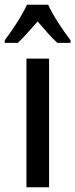

<svg xmlns="http://www.w3.org/2000/svg" viewBox="-48 -786 316 806"><path d="M158 0H63V-540H158ZM154 -766Q170 -732 196 -691.5Q222 -651 248 -617V-606H193Q173 -624 152.5 -647Q132 -670 110 -696Q87 -670 65.5 -646Q44 -622 27 -606H-28V-617Q-2 -651 24.5 -693Q51 -735 65 -766Z"/></svg>

Font: Noto Sans ExtraCondensed Medium
Style: Regular
Weight: 500
Width: 2
Designer: Monotype Design Team
Foundry: Monotype Imaging Inc.
Version: Version 2.013; ttfautohint (v1.8.4.7-5d5b)